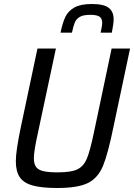

<svg xmlns="http://www.w3.org/2000/svg" viewBox="-20 -930 669 958"><path d="M59 -126Q59 -178 85 -301L167 -688H259L169 -266Q160 -226 154.5 -193Q149 -160 149 -141Q149 -112 160 -97Q171 -82 196.5 -76Q222 -70 268 -70Q335 -70 366 -85Q397 -100 413 -137.5Q429 -175 448 -266L537 -688H629L547 -301Q519 -163 494 -102.5Q469 -42 419 -17Q369 8 266 8Q188 8 143 -4.5Q98 -17 78.5 -46Q59 -75 59 -126ZM547 -834Q547 -812 538 -767H482Q483 -773 486.5 -789.5Q490 -806 490 -816Q490 -837 477 -846.5Q464 -856 430 -856Q396 -856 378.5 -846Q361 -836 353.5 -818.5Q346 -801 339 -767H282Q292 -816 306 -845.5Q320 -875 351 -892.5Q382 -910 438 -910Q499 -910 523 -890.5Q547 -871 547 -834Z"/></svg>

Font: Saira Semi Condensed
Style: Italic
Weight: 400
Width: 4
Italic angle: -12°
Designer: Hector Gatti with collaboration of the Omnibus-Type team
Foundry: Omnibus-Type
Version: Version 1.001; ttfautohint (v1.8)